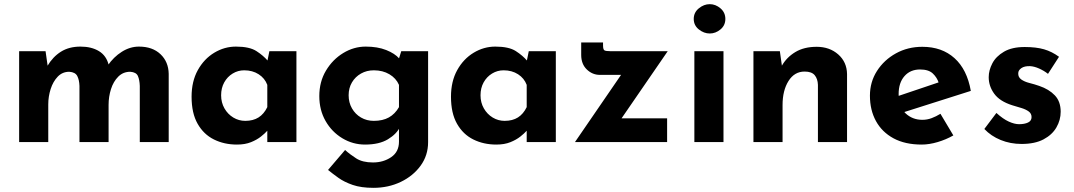

<svg xmlns="http://www.w3.org/2000/svg" viewBox="-20 -683 5164 923"><path d="M199 -437 210 -360 208 -366Q234 -410 273 -434.5Q312 -459 367 -459Q420 -459 456 -437Q492 -415 503 -369L498 -368Q526 -409 565.5 -434Q605 -459 648 -459Q713 -459 751.5 -422.5Q790 -386 791 -328V0H652V-270Q651 -299 643 -317.5Q635 -336 606 -338Q572 -338 548.5 -314.5Q525 -291 513.5 -254.5Q502 -218 502 -179V0H362V-270Q361 -299 351.5 -317.5Q342 -336 313 -338Q280 -338 257.5 -314.5Q235 -291 223.5 -255Q212 -219 212 -181V0H72V-437Z M1119 12Q1058 12 1008.5 -12.5Q959 -37 930 -88Q901 -139 901 -218Q901 -292 931 -346Q961 -400 1010 -429.5Q1059 -459 1114 -459Q1179 -459 1212.5 -437.5Q1246 -416 1268 -390L1262 -373L1275 -437H1405V0H1265V-95L1276 -65Q1274 -65 1264 -53.5Q1254 -42 1234.5 -26.5Q1215 -11 1186.5 0.5Q1158 12 1119 12ZM1159 -102Q1197 -102 1223 -118.5Q1249 -135 1265 -168V-275Q1253 -307 1223.5 -326Q1194 -345 1154 -345Q1124 -345 1098.5 -329.5Q1073 -314 1058 -287Q1043 -260 1043 -225Q1043 -190 1059 -162Q1075 -134 1101.5 -118Q1128 -102 1159 -102Z M1775 220Q1716 220 1675.5 206Q1635 192 1607 172Q1579 152 1557 134L1639 38Q1662 59 1692.5 78.5Q1723 98 1773 98Q1823 98 1860.5 72.5Q1898 47 1898 -2V-98L1903 -73Q1887 -39 1845 -13.5Q1803 12 1735 12Q1676 12 1625.5 -18.5Q1575 -49 1545 -101.5Q1515 -154 1515 -221Q1515 -290 1547 -343.5Q1579 -397 1630 -428Q1681 -459 1738 -459Q1795 -459 1836.5 -442.5Q1878 -426 1899 -402L1894 -389L1909 -437H2038V0Q2038 64 2002 113.5Q1966 163 1906.5 191.5Q1847 220 1775 220ZM1656 -225Q1656 -190 1672 -162Q1688 -134 1715.5 -118Q1743 -102 1777 -102Q1820 -102 1849.5 -118.5Q1879 -135 1898 -168V-275Q1884 -307 1852 -326Q1820 -345 1777 -345Q1743 -345 1715.5 -329.5Q1688 -314 1672 -287Q1656 -260 1656 -225Z M2366 12Q2305 12 2255.5 -12.5Q2206 -37 2177 -88Q2148 -139 2148 -218Q2148 -292 2178 -346Q2208 -400 2257 -429.5Q2306 -459 2361 -459Q2426 -459 2459.5 -437.5Q2493 -416 2515 -390L2509 -373L2522 -437H2652V0H2512V-95L2523 -65Q2521 -65 2511 -53.5Q2501 -42 2481.5 -26.5Q2462 -11 2433.5 0.5Q2405 12 2366 12ZM2406 -102Q2444 -102 2470 -118.5Q2496 -135 2512 -168V-275Q2500 -307 2470.5 -326Q2441 -345 2401 -345Q2371 -345 2345.5 -329.5Q2320 -314 2305 -287Q2290 -260 2290 -225Q2290 -190 2306 -162Q2322 -134 2348.5 -118Q2375 -102 2406 -102Z M2864 -323Q2828 -323 2801 -349Q2774 -375 2774 -419V-479H2879V-465Q2879 -444 2886.5 -440.5Q2894 -437 2913 -437H3190L2948 -85L2922 -114H3187V0H2744L2993 -363L3014 -323Z M3318 -437H3458V0H3318ZM3315 -592Q3315 -623 3339.5 -643Q3364 -663 3392 -663Q3420 -663 3443.5 -643Q3467 -623 3467 -592Q3467 -561 3443.5 -541.5Q3420 -522 3392 -522Q3364 -522 3339.5 -541.5Q3315 -561 3315 -592Z M3729 -437 3740 -359 3738 -366Q3761 -407 3803 -432.5Q3845 -458 3906 -458Q3968 -458 4009.5 -421.5Q4051 -385 4052 -327V0H3912V-275Q3911 -304 3896.5 -321.5Q3882 -339 3848 -339Q3799 -339 3770.5 -293.5Q3742 -248 3742 -178V0H3602V-437Z M4411 12Q4331 12 4275.5 -18Q4220 -48 4191 -101Q4162 -154 4162 -223Q4162 -289 4196 -342Q4230 -395 4287 -426.5Q4344 -458 4414 -458Q4508 -458 4568.5 -403.5Q4629 -349 4647 -246L4307 -138L4276 -214L4522 -297L4493 -284Q4485 -310 4464.5 -329.5Q4444 -349 4403 -349Q4356 -349 4328 -317Q4300 -285 4300 -231Q4300 -170 4333 -138.5Q4366 -107 4414 -107Q4437 -107 4458.5 -115Q4480 -123 4501 -136L4563 -32Q4528 -12 4487.5 0Q4447 12 4411 12Z M4891 9Q4837 9 4790.5 -10Q4744 -29 4712 -63L4770 -140Q4802 -111 4829.5 -98.5Q4857 -86 4879 -86Q4905 -86 4922 -94Q4939 -102 4939 -120Q4939 -137 4925.5 -147Q4912 -157 4891 -163.5Q4870 -170 4846 -177Q4786 -196 4759.5 -232.5Q4733 -269 4733 -312Q4733 -345 4750.5 -378.5Q4768 -412 4806.5 -434.5Q4845 -457 4906 -457Q4961 -457 4999 -446Q5037 -435 5071 -410L5018 -328Q4999 -343 4975.5 -353.5Q4952 -364 4932 -365Q4905 -366 4890 -355.5Q4875 -345 4875 -331Q4874 -312 4889.5 -301Q4905 -290 4929 -284Q4953 -278 4976 -270Q5023 -254 5051 -224.5Q5079 -195 5079 -146Q5079 -106 5058.5 -70.5Q5038 -35 4996.5 -13Q4955 9 4891 9Z"/></svg>

Font: Reem Kufi Fun
Style: Bold
Weight: 700
Designer: Khaled Hosny
Version: Version 1.005